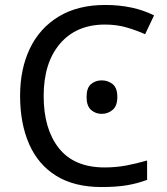

<svg xmlns="http://www.w3.org/2000/svg" viewBox="-20 -744 672 774"><path d="M403 -645Q288 -645 222 -568Q156 -491 156 -357Q156 -224 217.5 -146.5Q279 -69 402 -69Q448 -69 490 -77Q532 -85 573 -97V-19Q533 -4 490.5 3Q448 10 389 10Q280 10 207 -35Q134 -80 97.5 -163Q61 -246 61 -358Q61 -466 100.5 -548.5Q140 -631 217 -677.5Q294 -724 404 -724Q517 -724 601 -682L565 -606Q532 -621 491.5 -633Q451 -645 403 -645ZM329 -353Q329 -390 347 -405Q365 -420 390 -420Q415 -420 434 -405Q453 -390 453 -353Q453 -317 434 -301Q415 -285 390 -285Q365 -285 347 -301Q329 -317 329 -353Z"/></svg>

Font: Apis
Style: Regular
Weight: 400
Designer: Monotype Design Team
Foundry: Monotype Imaging Inc.
Version: Version 2.000; build 0001